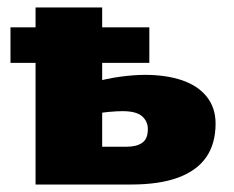

<svg xmlns="http://www.w3.org/2000/svg" viewBox="-20 -493 624 513"><path d="M75 0V-473H253V-101H319Q345 -101 360 -111.5Q375 -122 375 -148Q375 -169 359.5 -182.5Q344 -196 307 -196Q292 -196 270.5 -194Q249 -192 226 -188V-272Q264 -283 301 -288Q338 -293 367 -293Q424 -293 466.5 -278.5Q509 -264 532.5 -234.5Q556 -205 556 -163Q556 -109 531 -73Q506 -37 456 -18.5Q406 0 330 0ZM8 -325V-420H379V-325Z"/></svg>

Font: Ysabeau SC Black
Style: Regular
Weight: 900
Designer: Christian Thalmann (Catharsis Fonts)
Version: Version 2.001;gftools[0.9.30]; featfreeze: smcp